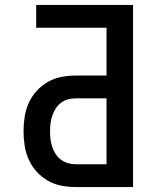

<svg xmlns="http://www.w3.org/2000/svg" viewBox="-20 -755 640 775"><path d="M286 0Q256 0 227.5 -5.5Q199 -11 173.5 -25.5Q148 -40 128 -62Q108 -84 96 -111Q84 -138 79.5 -167Q75 -196 75 -225Q75 -254 79.5 -283.5Q84 -313 96 -339.5Q108 -366 128 -388Q148 -410 173.5 -424.5Q199 -439 227.5 -444.5Q256 -450 286 -450H410V-643H126V-735H517V0ZM286 -92H410V-358H286Q270 -358 254.5 -354Q239 -350 226 -340Q213 -330 204.5 -316.5Q196 -303 191 -288Q186 -273 184 -257Q182 -241 182 -225Q182 -209 184 -193Q186 -177 191 -162Q196 -147 204.5 -133.5Q213 -120 226 -110.5Q239 -101 254.5 -96.5Q270 -92 286 -92Z"/></svg>

Font: Iosevka Semibold Extended
Style: Regular
Weight: 600
Width: 7
Monospace: yes
Designer: Belleve Invis
Foundry: Belleve Invis
Version: Version 32.5.0; ttfautohint (v1.8.4)